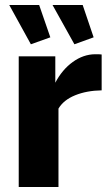

<svg xmlns="http://www.w3.org/2000/svg" viewBox="-20 -751 440 771"><path d="M17.1 -731H137.2L182.1 -601.1L104 -573.2ZM190.9 -731H312L356 -601.1L278.8 -573.2ZM388.2 -388.2Q328.1 -387.2 281.7 -368.4Q235.4 -349.6 214.8 -314.9V0H55.2V-524.9H202.1V-418.9Q229.5 -471.2 272 -502Q314.5 -532.7 361.8 -533.2Q382.3 -533.2 388.2 -532.2Z"/></svg>

Font: Rawline ExtraBold
Style: Regular
Weight: 800
Designer: Matt McInerney, Pablo Impallari, Rodrigo Fuenzalida
Foundry: Matt McInerney, Pablo Impallari, Rodrigo Fuenzalida
Version: Version 4.020;PS 004.020;hotconv 1.0.88;makeotf.lib2.5.64775